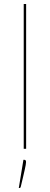

<svg xmlns="http://www.w3.org/2000/svg" viewBox="-20 -740 248 955"><path d="M110 -720V0H98V-720ZM101.5 55Q109.5 55 109.5 66Q109.5 71.5 107.8 81Q106 90.5 102.8 105.2Q99.5 120 94.8 140.2Q90 160.5 83.5 188Q82.5 191 81.5 193Q80.5 195 76.5 195H73.5L96.5 55Z"/></svg>

Font: Lato 2
Style: Regular
Weight: 100
Designer: Lukasz Dziedzic with Adam Twardoch and Botio Nikoltchev
Foundry: tyPoland Lukasz Dziedzic
Version: Version 2.015; 2015-08-06; http://www.latofonts.com/